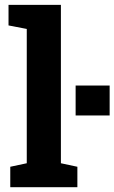

<svg xmlns="http://www.w3.org/2000/svg" viewBox="-20 -782 478 802"><path d="M22.9 0V-85.4L91.8 -100.1V-661.1L15.6 -675.8V-761.7H234.4V-100.1L303.2 -85.4V0ZM295.9 -299.8V-424.8H438V-299.8Z"/></svg>

Font: Roboto Slab LO
Style: Bold
Weight: 700
Designer: Google
Version: Version 2.000